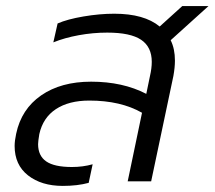

<svg xmlns="http://www.w3.org/2000/svg" viewBox="-20 -595 704 630"><path d="M28 -116Q28 -133 33 -156Q50 -237 115 -282Q180 -327 279 -327Q383 -327 460 -287L472 -345Q478 -371 478 -392Q478 -441 443 -464.5Q408 -488 332 -488Q285 -488 238.5 -479.5Q192 -471 155 -456L169 -518Q201 -532 254 -541Q307 -550 355 -550Q453 -550 504 -508L578 -575H664L540 -463Q554 -435 554 -396Q554 -374 549 -346L476 0H399L446 -225Q376 -265 273 -265Q206 -265 163.5 -237Q121 -209 109 -155Q105 -131 105 -122Q105 -84 131.5 -65.5Q158 -47 216 -47Q252 -47 284 -56L271 5Q234 15 186 15Q116 15 72 -19.5Q28 -54 28 -116Z"/></svg>

Font: Prompt Light
Style: Italic
Weight: 300
Italic angle: -12°
Designer: Katatrad Team
Foundry: CadsonDemak
Version: Version 1.000